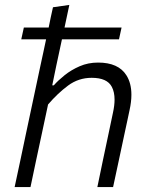

<svg xmlns="http://www.w3.org/2000/svg" viewBox="-20 -761 610 781"><path d="M39.5 0Q51.5 -55.5 62.5 -107.5Q73 -159 86 -219L144.5 -494Q150.5 -521 156.2 -548Q162 -575 167.5 -601H66.5L77 -649H178Q182 -670 186.5 -690.8Q191 -711.5 195.5 -731.5L262 -741Q252 -694.5 242.5 -649H474.5L464 -601H232Q221 -549.5 209 -494L192.5 -414H199Q216 -433.5 242.8 -455Q269.5 -476.5 304 -491.5Q338.5 -506.5 379 -506.5Q461.5 -506.5 494 -455Q514.5 -423 514.5 -375.5Q514.5 -347 507 -313Q502.5 -292 498 -270.5Q493 -248.5 487 -219.5Q474 -158 463 -107Q452 -56 440 0H376Q387.5 -56 398.2 -107Q409 -158 421.5 -217L439.5 -302.5Q446 -332 446 -355.5Q446 -386.5 435 -407.5Q416 -444.5 353 -444.5Q299.5 -444.5 257 -413Q214.5 -381.5 175.5 -336L150 -216.5Q137.5 -158 126.5 -106.8Q115.5 -55.5 104 0Z"/></svg>

Font: Heraclito Light
Style: Italic
Weight: 300
Italic angle: -12°
Designer: Kostas Bartsokas (font) & Cristiano Sobral (main changes)
Foundry: Kostas Bartsokas (font) & Cristiano Sobral (main changes)
Version: Version 1.00;July 8, 2020;FontCreator 13.0.0.2655 64-bit